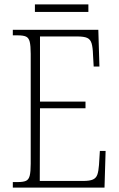

<svg xmlns="http://www.w3.org/2000/svg" viewBox="-20 -849 540 869"><path d="M38 0V-25H61Q85 -25 97.5 -30.5Q110 -36 114.5 -54Q119 -72 119 -108V-605Q119 -642 114.5 -660Q110 -678 97.5 -683.5Q85 -689 61 -689H38V-714H425L430 -548H404L401 -601Q400 -635 394.5 -653Q389 -671 374.5 -677.5Q360 -684 329 -684H161V-389H367V-359H161L160 -30H356Q386 -30 400.5 -36.5Q415 -43 420.5 -58.5Q426 -74 428 -102L432 -166H458L453 0ZM138 -795V-829H380V-795Z"/></svg>

Font: Noto Serif Tamil Condensed ExtraLight
Style: Regular
Weight: 200
Width: 3
Designer: Indian Type Foundry, Tom Grace, and the Monotype Design Team
Foundry: Monotype Imaging Inc.
Version: Version 2.004; ttfautohint (v1.8.4.7-5d5b)